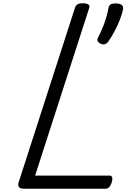

<svg xmlns="http://www.w3.org/2000/svg" viewBox="-20 -1150 797 1170"><path d="M126 0Q81 0 94 -40L437 -1103Q442 -1117 452 -1123.5Q462 -1130 484 -1130Q507 -1130 518 -1123Q529 -1116 523 -1100L194 -80H648Q659 -80 663 -70.5Q667 -61 661 -40Q656 -21 646 -10.5Q636 0 625 0ZM593 -884Q578 -891 574.5 -901Q571 -911 581 -929Q591 -947 603 -975.5Q615 -1004 625 -1036Q635 -1068 640 -1096Q642 -1113 651 -1121Q660 -1129 685 -1129Q709 -1129 720.5 -1121Q732 -1113 730 -1096Q725 -1066 710.5 -1029.5Q696 -993 677 -957.5Q658 -922 638 -894Q633 -887 621.5 -881.5Q610 -876 593 -884Z"/></svg>

Font: Playwrite CU
Style: Regular
Weight: 400
Designer: Veronika Burian, José Scaglione
Foundry: TypeTogether
Version: Version 1.002